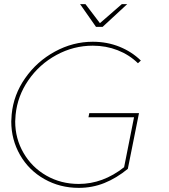

<svg xmlns="http://www.w3.org/2000/svg" viewBox="-20 -906 816 929"><path d="M598.5 -89Q543.5 -44 485.2 -20.5Q427 3 361 3Q270 3 194.8 -39.5Q119.5 -82 77 -156.2Q34.5 -230.5 34.5 -318.5Q34.5 -328.5 36.5 -352.5Q45.5 -447.5 102 -528.2Q158.5 -609 245.8 -656.5Q333 -704 429 -704Q498 -704 557.8 -680Q617.5 -656 661.5 -613L647.5 -600Q605.5 -641 549.2 -663Q493 -685 429 -685Q336 -685 253.2 -640Q170.5 -595 117.5 -518.2Q64.5 -441.5 55.5 -350.5Q53.5 -328.5 53.5 -318.5Q53.5 -235.5 94 -165.8Q134.5 -96 204.8 -56Q275 -16 361 -16Q478 -16 580.5 -97L628.5 -338.5H408L412 -358.5H652.5ZM476.5 -776H444.5L367.5 -886H393.5L463.5 -794L569.5 -886H595.5Z"/></svg>

Font: Argentum Sans Thin
Style: Italic
Weight: 100
Italic angle: -11°
Designer: Julieta Ulanovsky (font), Cristiano Sobral (main changes and remaster)
Foundry: Julieta Ulanovsky (font), Cristiano Sobral (main changes and remaster)
Version: Version 2.007;June 15, 2022;FontCreator 14.0.0.2814 64-bit; 